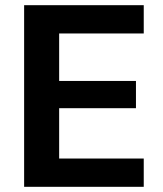

<svg xmlns="http://www.w3.org/2000/svg" viewBox="-20 -720 630 740"><path d="M73 0V-700H534V-591H208V-408H504V-303H208V-109H534V0Z"/></svg>

Font: DM Sans 10pt
Style: Bold
Weight: 700
Version: Version 4.004;gftools[0.9.30]